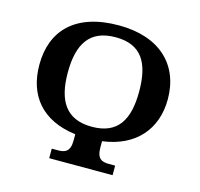

<svg xmlns="http://www.w3.org/2000/svg" viewBox="-105 -838 989 951"><g transform="rotate(15 389.5 -362.5)"><path d="M227 0H552V-49H521C486 -49 458 -57 458 -116V-149C626 -171 719 -280 719 -434C719 -610 601 -725 391 -725C168 -725 60 -610 60 -435C60 -279 145 -170 321 -148V-116C321 -57 293 -49 258 -49H227ZM390 -205C257 -205 206 -290 206 -434C206 -580 257 -664 391 -664C524 -664 572 -580 572 -434C572 -290 524 -205 390 -205Z"/></g></svg>

Font: Noto Serif SemiBold
Style: Regular
Weight: 600
Designer: Monotype Design Team
Foundry: Monotype Imaging Inc.
Version: Version 2.013